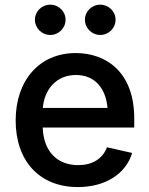

<svg xmlns="http://www.w3.org/2000/svg" viewBox="-20 -776 629 808"><path d="M307.6 11.2C426.3 11.2 510.3 -46.4 536.1 -132.3L430.2 -156.2C411.6 -106.9 367.7 -81.1 309.1 -81.1C222.7 -81.1 163.6 -136.2 159.7 -239.3H544.9V-277.8C544.9 -473.1 426.3 -552.7 298.8 -552.7C145 -552.7 45.9 -437 45.9 -269C45.9 -99.1 145.5 11.2 307.6 11.2ZM401.9 -628.9C437.5 -628.9 466.3 -657.7 466.3 -692.9C466.3 -728 437.5 -756.3 401.9 -756.3C366.2 -756.3 337.4 -728 337.4 -692.9C337.4 -657.7 366.2 -628.9 401.9 -628.9ZM191.4 -628.9C227.1 -628.9 255.9 -657.7 255.9 -692.9C255.9 -728 227.1 -756.3 191.4 -756.3C155.8 -756.3 127 -728 127 -692.9C127 -657.7 155.8 -628.9 191.4 -628.9ZM160.2 -321.8C166.5 -398.4 216.3 -460.4 299.3 -460.4C379.4 -460.4 424.8 -404.8 432.6 -321.8Z"/></svg>

Font: Raveo Medium
Style: Regular
Weight: 500
Designer: Jakub Foglar, Rasmus Andersson (Inter)
Foundry: Jakubfoglar.com
Version: Version 1.100;Glyphs 3.2.3 (3260)